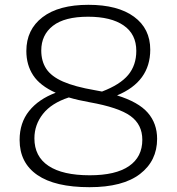

<svg xmlns="http://www.w3.org/2000/svg" viewBox="-20 -769 735 798"><path d="M352 9Q208.5 9 135 -41.8Q61.5 -92.5 61.5 -187.5Q61.5 -258.5 101 -307.8Q140.5 -357 211.5 -383.5Q146.5 -412.5 118 -455.8Q89.5 -499 89.5 -557Q89.5 -646 156.8 -697.5Q224 -749 347.5 -749Q469.5 -749 537 -699.5Q604.5 -650 604.5 -562.5Q604.5 -429.5 466.5 -372.5Q555.5 -345 594.2 -300.5Q633 -256 633 -192Q633 -100.5 561.8 -45.8Q490.5 9 352 9ZM375 -394Q390 -391 404 -388.5Q479 -417 512.8 -457.5Q546.5 -498 546.5 -557.5Q546.5 -627 494 -663.2Q441.5 -699.5 346 -699.5Q248.5 -699.5 200 -661.8Q151.5 -624 151.5 -559Q151.5 -515 172.2 -483.2Q193 -451.5 241.8 -430Q290.5 -408.5 375 -394ZM123 -194Q123 -118.5 181.8 -79.5Q240.5 -40.5 353 -40.5Q460.5 -40.5 516 -78.5Q571.5 -116.5 571.5 -188Q571.5 -251.5 522.2 -287Q473 -322.5 352.5 -344Q304.5 -352.5 266 -364Q194 -340.5 158.5 -295.5Q123 -250.5 123 -194Z"/></svg>

Font: Encode Sans Exp Lt
Style: Regular
Weight: 300
Width: 7
Designer: Multiple Designers
Foundry: Impallari Type
Version: Version 3.002; ttfautohint (v1.8.3) -l 8 -r 50 -G 200 -x 14 